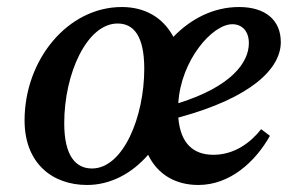

<svg xmlns="http://www.w3.org/2000/svg" viewBox="-20 -513 820 547"><path d="M242 -33C197 -33 163 -67 163 -162C163 -304 228 -446 315 -446C360 -446 391 -412 391 -317C391 -180 331 -33 242 -33ZM642 -444C669 -444 689 -425 689 -390C689 -335 639 -266 488 -219C495 -340 584 -444 642 -444ZM545 14C636 14 708 -53 749 -126L724 -145C695 -108 649 -72 588 -72C531 -72 494 -104 488 -178C699 -235 780 -319 780 -393C780 -455 737 -493 661 -493C589 -493 524 -460 474 -408C444 -464 392 -493 327 -493C173 -493 50 -343 50 -170C50 -47 130 14 228 14C295 14 356 -19 402 -72C429 -16 480 14 545 14Z"/></svg>

Font: Source Serif Pro Semibold
Style: Italic
Weight: 600
Italic angle: -12°
Designer: Frank Grießhammer
Foundry: Adobe Systems Incorporated
Version: Version 3.001;hotconv 1.0.111;makeotfexe 2.5.65597